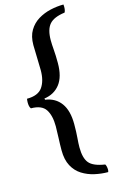

<svg xmlns="http://www.w3.org/2000/svg" viewBox="-154 -834 689 1160"><g transform="rotate(-15 191.0 -254.0)"><path d="M370 270Q328 270 286 260.5Q244 251 209 229Q174 207 153 168Q132 129 132 70Q132 34 134 -8.5Q136 -51 136 -79Q136 -147 111 -185Q86 -223 19 -223Q13 -230 11 -240.5Q9 -251 9 -261Q9 -267 9.5 -272.5Q10 -278 11 -285Q81 -285 108.5 -324.5Q136 -364 136 -430Q136 -465 134 -511Q132 -557 132 -588Q132 -643 154 -679.5Q176 -716 211.5 -737.5Q247 -759 289 -768.5Q331 -778 371 -778Q372 -773 372 -764Q372 -741 365 -729Q296 -720 268.5 -688Q241 -656 241 -589Q241 -564 244 -528.5Q247 -493 247 -445Q247 -360 211.5 -314Q176 -268 113 -259Q113 -256 115 -251Q178 -242 212.5 -195Q247 -148 247 -63Q247 -14 244 21Q241 56 241 81Q241 148 266.5 179Q292 210 365 221Q369 227 371 236.5Q373 246 373 255Q373 265 370 270Z"/></g></svg>

Font: Petrona SemiBold
Style: Regular
Weight: 600
Designer: Ringo R. Seeber
Foundry: Ringo R. Seeber
Version: Version 2.001; ttfautohint (v1.8.3)